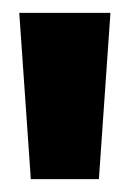

<svg xmlns="http://www.w3.org/2000/svg" viewBox="-20 -710 202 299"><path d="M28 -431 10 -690H152L134 -431Z"/></svg>

Font: Bricolage Grotesque 96pt ExtraBold SemiCondensed
Style: Regular
Weight: 800
Width: 4
Version: Version 1.001;gftools[0.9.33.dev8+g029e19f]